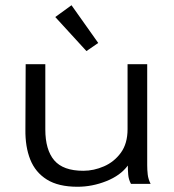

<svg xmlns="http://www.w3.org/2000/svg" viewBox="-20 -702 665 733"><path d="M276 11Q203 11 159 -16.5Q115 -44 95.5 -93Q76 -142 77 -208L78 -457H153V-208Q153 -130 187 -90Q221 -50 298 -50Q338 -50 377 -67Q416 -84 441.5 -119Q467 -154 467 -209V-457H542V-71Q542 -53 544 -35.5Q546 -18 555 0H480Q471 -17 469.5 -35Q468 -53 468 -70Q440 -32 386 -10.5Q332 11 276 11ZM310 -507 191 -637 253 -682 355 -538Z"/></svg>

Font: Inconsolata Expanded
Style: Regular
Weight: 400
Width: 7
Monospace: yes
Designer: Raph Levien, Cyreal, Brenton Simpson
Foundry: Raph Levien, Cyreal, Google
Version: Version 3.100; ttfautohint (v1.8.4.7-5d5b)